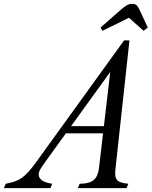

<svg xmlns="http://www.w3.org/2000/svg" viewBox="-126 -970 782 990"><path d="M501 -680 107.5 -135.5Q88.5 -109.5 81 -95.8Q73.5 -82 73.5 -69.5Q73.5 -53.5 89.2 -41Q105 -28.5 143 -22.5L134 0H-106L-96.5 -22.5Q-68.5 -27.5 -48 -35Q-27.5 -42.5 -10.2 -55.2Q7 -68 24.2 -88Q41.5 -108 63 -137.5L514 -762ZM413 -282.5H201L227 -319.5H417.5ZM447.5 -643 514 -762 541.5 -761.5 468.5 -91Q465 -57.5 477.5 -42Q490 -26.5 536 -22.5L526.5 0H275L285 -22.5Q319 -23 339.5 -31.2Q360 -39.5 370.5 -57.5Q381 -75.5 384.5 -104ZM402 -811 392.5 -828 501.5 -923.5Q516.5 -936 528 -943Q539.5 -950 555 -950Q569.5 -950 577 -944Q584.5 -938 591.5 -923.5L636 -828L614.5 -811L539 -878.5Z"/></svg>

Font: Libre Caslon Condensed
Style: Italic
Weight: 400
Italic angle: -22.583°
Designer: Pablo Impallari, Rodrigo Fuenzalida, Katja Schimmel, Ertekin Erdin
Foundry: Pablo Impallari, Rodrigo Fuenzalida
Version: Version 2.000;gftools[0.9.33]